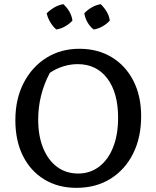

<svg xmlns="http://www.w3.org/2000/svg" viewBox="-20 -895 753 925"><path d="M348 10Q260 10 193.5 -30.5Q127 -71 90.5 -144Q54 -217 54 -316Q54 -418 94 -495.5Q134 -573 203.5 -616.5Q273 -660 362 -660Q451 -660 518 -619.5Q585 -579 622.5 -506Q660 -433 660 -335Q660 -232 621 -154.5Q582 -77 512 -33.5Q442 10 348 10ZM357 -59Q414 -59 457.5 -92Q501 -125 525 -185.5Q549 -246 549 -328Q549 -448 497 -517Q445 -586 354 -586Q320 -586 285.5 -575.5Q251 -565 220 -544Q164 -438 164 -319Q164 -240 188 -181.5Q212 -123 255 -91Q298 -59 357 -59ZM285 -875Q302 -860 314 -839.5Q326 -819 329 -796Q315 -780 294 -768Q273 -756 251 -753Q235 -767 222.5 -787.5Q210 -808 205 -831Q221 -847 241.5 -859Q262 -871 285 -875ZM465 -875Q481 -860 493.5 -839.5Q506 -819 509 -796Q495 -780 474 -768Q453 -756 431 -753Q395 -782 386 -831Q401 -847 421.5 -859Q442 -871 465 -875Z"/></svg>

Font: Piazzolla SC Medium
Style: Regular
Weight: 500
Designer: Juan Pablo del Peral
Foundry: Huerta Tipografica
Version: Version 1.330